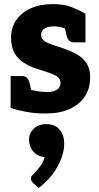

<svg xmlns="http://www.w3.org/2000/svg" viewBox="-20 -547 484 939"><path d="M203 8Q152 8 108.5 0Q65 -8 32 -19V-111L104 -122Q114 -111 147 -104Q180 -97 211 -97Q243 -97 259.5 -109Q276 -121 276 -142Q276 -163 257 -174.5Q238 -186 210 -194.5Q182 -203 156 -212Q122 -224 94 -242Q66 -260 50 -289.5Q34 -319 34 -363Q34 -411 59 -448Q84 -485 130 -506Q176 -527 239 -527Q292 -527 329.5 -512.5Q367 -498 398 -480V-415L327 -396Q311 -402 291 -410Q271 -418 242 -418Q223 -418 209 -413Q195 -408 188 -398.5Q181 -389 181 -375Q181 -356 200 -344.5Q219 -333 247.5 -324.5Q276 -316 302 -306Q335 -294 362 -277.5Q389 -261 405 -235Q421 -209 421 -169Q421 -114 394.5 -74.5Q368 -35 319.5 -13.5Q271 8 203 8ZM290 -447 398 -418V-340H342Q325 -340 316.5 -350.5Q308 -361 304 -379ZM140 -68 32 -97V-175H88Q105 -175 113.5 -164.5Q122 -154 126 -136ZM169 372 142 348Q137 342 134 337.5Q131 333 131 326Q131 314 143 305Q155 293 174 269.5Q193 246 198 221Q198 221 197.5 221Q197 221 197 221Q164 218 143 194Q122 170 122 136Q122 104 145.5 82Q169 60 206 60Q250 60 272 87.5Q294 115 294 155Q294 209 260.5 269Q227 329 169 372Z"/></svg>

Font: Aleo Black
Style: Regular
Weight: 900
Designer: Alessio Laiso
Foundry: Alessio Laiso
Version: Version 2.001;gftools[0.9.29]